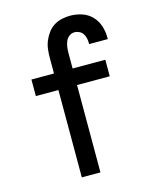

<svg xmlns="http://www.w3.org/2000/svg" viewBox="-112 -820 724 896"><g transform="rotate(-15 250.0 -371.5)"><path d="M171 0V-422H62V-502H171V-578Q171 -599 173.5 -619.5Q176 -640 184 -659Q192 -678 204.5 -695Q217 -712 234.5 -723Q252 -734 272.5 -738.5Q293 -743 313 -743Q342 -743 369.5 -734Q397 -725 417 -704.5Q437 -684 446 -656.5Q455 -629 455 -601Q455 -599 455 -597Q455 -595 455 -592H365Q365 -593 365 -594Q365 -595 365 -596Q365 -608 362.5 -620Q360 -632 353.5 -642Q347 -652 336 -657.5Q325 -663 313 -663Q299 -663 287.5 -654.5Q276 -646 270.5 -633Q265 -620 263 -606Q261 -592 261 -578V-502H419V-422H261V0Z"/></g></svg>

Font: iosevka_custom_sans_ss08 Md
Style: Regular
Weight: 500
Designer: Belleve Invis
Foundry: Belleve Invis
Version: Version 10.3.0; ttfautohint (v1.8.3)